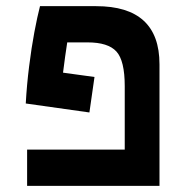

<svg xmlns="http://www.w3.org/2000/svg" viewBox="-20 -606 626 626"><path d="M288.1 -355 271.5 -239.3 64 -268.6Q67.4 -330.1 75 -390.1Q82.5 -450.2 92 -501Q101.6 -551.8 110.4 -585.9H293.5Q500 -585.9 500 -396.5V0H68.4V-118.2H386.7V-325.2Q386.7 -408.2 359.6 -438Q332.5 -467.8 265.6 -467.8H199.2Q195.8 -445.8 192.4 -421.6Q189 -397.5 185.5 -369.1Z"/></svg>

Font: Cascadia Mono NF SemiBold
Style: Regular
Weight: 600
Monospace: yes
Designer: Aaron Bell
Foundry: Saja Typeworks
Version: Version 2404.023; ttfautohint (v1.8.4)